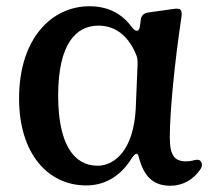

<svg xmlns="http://www.w3.org/2000/svg" viewBox="-20 -571 683 614"><path d="M256 22C307 22 359 0 398 -60C412 -82 420 -86 424 -68C441 -3 473 23 525 23C565 23 598 3 619 -27C628 -39 627 -48 622 -55C617 -62 608 -61 594 -57C588 -56 582 -55 575 -55C538 -55 523 -74 523 -132C523 -216 539 -375 560 -515C562 -528 561 -536 557 -540C553 -544 545 -544 532 -542L454 -531C440 -529 431 -521 430 -506L428 -491C426 -469 415 -466 401 -485C368 -530 322 -551 266 -551C146 -551 41 -449 41 -256C41 -81 132 22 256 22ZM166 -265C166 -431 223 -489 295 -489C344 -489 388 -462 415 -397C420 -386 420 -377 420 -366L414 -222C407 -93 348 -41 292 -41C215 -41 166 -112 166 -265Z"/></svg>

Font: 寒蝉锦书宋Pro Soft
Style: Regular
Weight: 700
Designer: 寒蝉锦书宋{Warren} 思源宋体{Ryoko NISHIZUKA 西塚涼子 (kana & ideographs); Frank Grießhammer (Latin, Greek & Cyrillic); Wenlong ZHANG 
Foundry: Adobe & ChillType
Version: Version 2.000;Glyphs 3.1.1 (3135)